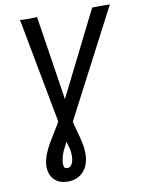

<svg xmlns="http://www.w3.org/2000/svg" viewBox="-99 -779 786 1056"><g transform="rotate(-10 294.5 -251.5)"><path d="M87.9 -711.9Q97.2 -710.9 106.7 -710.4Q116.2 -710 125.7 -710Q135.3 -710 145 -710.2Q154.8 -710.4 164.3 -710.7Q173.8 -710.9 183.1 -711.4L272.5 -130.9Q278.8 -95.2 290 -57.9Q301.3 -20.5 309.1 17.3Q316.9 55.2 314 91.8Q311 126.5 295.7 153.1Q280.3 179.7 253.9 194.6Q227.5 209.5 191.9 209Q158.7 209 135.5 194.8Q112.3 180.7 100.8 156Q89.4 131.3 91.3 98.1Q93.8 68.8 105.7 38.8Q117.7 8.8 134.8 -20.5Q151.9 -49.8 169.7 -77.6Q187.5 -105.5 200.7 -130.9L490.7 -710.4Q500.5 -710.9 510.5 -710.9Q520.5 -710.9 530.3 -710.9Q540 -710.9 550 -710.9Q560.1 -710.9 569.8 -710.7Q579.6 -710.4 589.4 -710.4L246.1 -51.8Q229 -17.6 208 21.7Q187 61 183.1 100.1Q182.1 110.8 184.8 123Q187.5 135.3 202.1 135.3Q218.8 135.7 227.1 122.1Q235.4 108.4 237.3 94.7Q243.2 59.6 231.4 20.5Q219.7 -18.6 211.9 -52.2Z"/></g></svg>

Font: Roboto Condensed
Style: Italic
Weight: 400
Italic angle: -12°
Designer: Christian Robertson
Foundry: Google
Version: Version 3.0